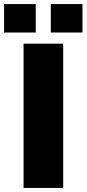

<svg xmlns="http://www.w3.org/2000/svg" viewBox="-55 -925 426 945"><path d="M61 0V-710H256V0ZM-35 -765V-905H121V-765ZM195 -765V-905H351V-765Z"/></svg>

Font: Raleway
Style: Heavy
Weight: 900
Designer: Matt McInerney, Pablo Impallari, Rodrigo Fuenzalida
Foundry: Matt McInerney, Pablo Impallari, Rodrigo Fuenzalida
Version: Version 2.001; ttfautohint (v0.8) -G 200 -r 50